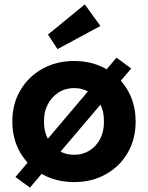

<svg xmlns="http://www.w3.org/2000/svg" viewBox="-20 -817 673 872"><path d="M116 35 50 -13 509 -555 576 -506ZM36 -265Q36 -345 72.5 -407Q109 -469 172.5 -504.5Q236 -540 317 -540Q397 -540 460.5 -504.5Q524 -469 560 -407Q596 -345 596 -265Q596 -185 560 -123Q524 -61 460.5 -25.5Q397 10 317 10Q236 10 172.5 -25.5Q109 -61 72.5 -123Q36 -185 36 -265ZM452 -265Q453 -309 435.5 -343.5Q418 -378 387 -397.5Q356 -417 317 -417Q277 -417 246 -397Q215 -377 197 -343Q179 -309 180 -265Q179 -222 197 -187.5Q215 -153 246 -133.5Q277 -114 317 -114Q356 -114 387 -133.5Q418 -153 435.5 -187.5Q453 -222 452 -265ZM241 -594 198 -660 365 -797 436 -699Z"/></svg>

Font: Our Lexend SemiBold
Style: Regular
Weight: 600
Designer: Bonnie Shaver-Troup, Thomas Jockin
Foundry: Lexend
Version: Version 1.007